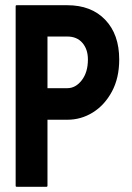

<svg xmlns="http://www.w3.org/2000/svg" viewBox="-20 -716 505 736"><path d="M44 0Q40 0 40 -4V-692Q40 -696 44 -696H238Q330 -696 383.5 -640Q437 -584 437 -488Q437 -417 409 -365Q381 -313 336 -285Q291 -257 238 -257H162V-4Q162 0 158 0ZM162 -378H238Q270 -378 293.5 -408.5Q317 -439 317 -488Q317 -527 296 -551.5Q275 -576 238 -576H162Z"/></svg>

Font: AL Dynamic
Style: Regular
Weight: 400
Version: Version 1.000; ttfautohint (v1.8.2) -l 8 -r 50 -G 200 -x 14 